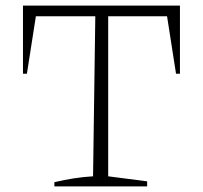

<svg xmlns="http://www.w3.org/2000/svg" viewBox="-20 -665 724 685"><path d="M622 -645V-402H608L576 -607H366V-36L505 -18V0H174V-15Q245 -32 312 -36L320 -607H108L76 -402H62V-645Z"/></svg>

Font: Piazzolla ExtraLight
Style: Regular
Weight: 200
Designer: Juan Pablo del Peral
Foundry: Huerta Tipografica
Version: Version 1.330